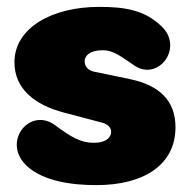

<svg xmlns="http://www.w3.org/2000/svg" viewBox="-20 -526 552 558"><path d="M260 12C401 12 490 -49 490 -156C490 -234 443 -278 358 -296L252 -318C235 -322 226 -334 226 -348C226 -363 240 -380 278 -380C313 -380 334 -359 373 -334C441 -291 514 -387 450 -449C400 -498 340 -506 268 -506C131 -506 22 -445 22 -345C22 -267 82 -221 165 -199L275 -170C291 -166 303 -157 303 -143C303 -128 290 -111 253 -111C214 -111 186 -128 139 -163C64 -216 -18 -110 61 -41C108 0 186 12 260 12Z"/></svg>

Font: SN Pro Black
Style: Regular
Weight: 900
Designer: Tobias Whetton
Foundry: Supernotes
Version: Version 1.001;Glyphs 3.2 (3249)